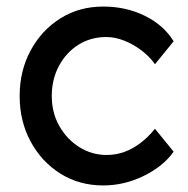

<svg xmlns="http://www.w3.org/2000/svg" viewBox="-20 -556 575 586"><path d="M295 10Q222 10 164.5 -26Q107 -62 73.5 -124Q40 -186 40 -263Q40 -340 73.5 -402Q107 -464 164.5 -500Q222 -536 295 -536Q365 -536 422.5 -507.5Q480 -479 510 -430L453 -360Q437 -383 412 -402Q387 -421 359 -432Q331 -443 305 -443Q257 -443 219.5 -419.5Q182 -396 160 -355Q138 -314 138 -263Q138 -212 161 -171.5Q184 -131 222 -107Q260 -83 306 -83Q333 -83 358.5 -92Q384 -101 408 -119Q432 -137 453 -163L510 -93Q478 -48 418.5 -19Q359 10 295 10Z"/></svg>

Font: Lexend Medium
Style: Regular
Weight: 500
Designer: Bonnie Shaver-Troup, Thomas Jockin
Foundry: Lexend
Version: Version 1.005